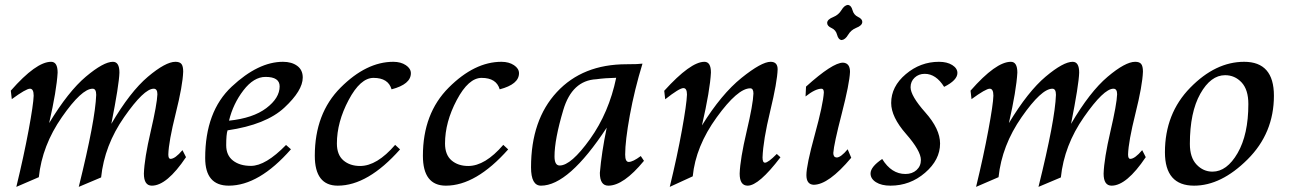

<svg xmlns="http://www.w3.org/2000/svg" viewBox="-20 -728 5129 763"><path d="M293 14.6Q358.9 -251.5 362.3 -351.1Q362.3 -375.5 348.1 -375.5Q304.7 -375.5 226.1 -262.7Q147.5 -149.9 134.3 -23.9L44.9 14.6Q74.7 -108.4 93.8 -210.9Q112.8 -313.5 113.8 -347.7Q113.8 -375.5 99.1 -375.5Q83.5 -375.5 26.9 -334L22.9 -367.7Q123.5 -482.4 183.1 -482.4Q209 -482.4 209 -439.5Q205.1 -369.1 175.3 -238.8Q251.5 -364.7 321.5 -423.6Q391.6 -482.4 428.7 -482.4Q454.6 -482.4 454.6 -439.5Q453.1 -390.6 422.4 -235.8Q497.1 -363.3 567.6 -422.9Q638.2 -482.4 677.2 -482.4Q694.3 -482.4 701.2 -473.6Q708 -464.8 708 -443.4Q706.1 -388.2 678.2 -276.9Q650.4 -165.5 648.9 -114.3Q648.9 -96.7 657.7 -96.7Q675.8 -96.7 705.1 -131.3L719.2 -103.5Q643.1 9.8 583.5 9.8Q551.8 9.8 551.8 -38.1Q553.7 -97.7 578.9 -205.8Q604 -314 605.5 -353.5Q605.5 -375.5 590.8 -375.5Q552.2 -375.5 473.6 -262.9Q395 -150.4 381.8 -22.9Z M889.2 9.8Q795.4 9.8 795.4 -100.1Q795.4 -285.2 900.9 -383.8Q1006.3 -482.4 1104.5 -482.4Q1139.2 -482.4 1161.1 -466.3Q1183.1 -450.2 1183.1 -419.9Q1183.1 -368.2 1110.1 -300.3Q1037.1 -232.4 884.3 -210Q878.9 -194.3 878.9 -150.9Q878.9 -110.8 906 -89.8Q933.1 -68.8 977.1 -68.8Q1035.6 -68.8 1116.7 -151.9L1136.2 -134.8Q1009.3 9.8 889.2 9.8ZM890.1 -248.5Q985.4 -258.3 1038.3 -298.3Q1091.3 -338.4 1091.3 -384.8Q1091.3 -422.4 1035.2 -422.4Q988.3 -422.4 947.3 -368.9Q906.2 -315.4 890.1 -248.5Z M1322.3 9.8Q1231 9.8 1231 -108.9Q1231 -277.3 1333.5 -379.9Q1436 -482.4 1543 -482.4Q1572.8 -482.4 1592.8 -469Q1612.8 -455.6 1612.8 -437Q1612.8 -393.1 1536.1 -373Q1522.9 -418.5 1464.4 -418.5Q1412.1 -418.5 1365.5 -330.6Q1318.8 -242.7 1318.8 -157.7Q1318.8 -112.8 1344.7 -90.6Q1370.6 -68.4 1411.1 -68.4Q1478 -68.4 1550.3 -152.3L1569.8 -134.3Q1441.9 9.8 1322.3 9.8Z M1752 9.8Q1660.6 9.8 1660.6 -108.9Q1660.6 -277.3 1763.2 -379.9Q1865.7 -482.4 1972.7 -482.4Q2002.4 -482.4 2022.5 -469Q2042.5 -455.6 2042.5 -437Q2042.5 -393.1 1965.8 -373Q1952.6 -418.5 1894 -418.5Q1841.8 -418.5 1795.2 -330.6Q1748.5 -242.7 1748.5 -157.7Q1748.5 -112.8 1774.4 -90.6Q1800.3 -68.4 1840.8 -68.4Q1907.7 -68.4 1980 -152.3L1999.5 -134.3Q1871.6 9.8 1752 9.8Z M2204.1 -70.3Q2249.5 -70.3 2324.7 -175.3Q2399.9 -280.3 2428.7 -418.9Q2384.8 -418 2349.6 -413.1Q2253.4 -408.2 2218.5 -291Q2183.6 -173.8 2183.6 -106.4Q2183.6 -70.3 2204.1 -70.3ZM2397.5 9.8Q2363.8 9.8 2363.8 -41Q2370.6 -122.1 2391.1 -220.7Q2239.7 9.8 2129.9 9.8Q2090.3 9.8 2090.3 -63Q2090.3 -251.5 2192.9 -362.1Q2295.4 -472.7 2469.7 -472.7Q2517.1 -472.7 2533.2 -475.1Q2501.5 -371.6 2482.9 -269.8Q2464.4 -168 2464.4 -113.8Q2464.4 -84.5 2478.5 -84.5Q2495.1 -84.5 2526.4 -107.9L2539.1 -88.9Q2458 9.8 2397.5 9.8Z M2641.6 14.6Q2671.4 -107.9 2689.9 -210.4Q2708.5 -313 2710 -352.1Q2710 -377.9 2695.8 -377.9Q2679.7 -377.9 2623.5 -333.5L2619.6 -367.2Q2724.1 -482.4 2779.3 -482.4Q2805.2 -482.4 2805.2 -439.9Q2801.8 -370.1 2769.5 -229.5Q2847.2 -354.5 2926.8 -418.5Q3006.3 -482.4 3042.5 -482.4Q3070.3 -482.4 3070.3 -452.6Q3068.8 -402.8 3040.8 -286.6Q3012.7 -170.4 3010.3 -102.1Q3010.3 -81.5 3020 -81.5Q3032.7 -81.5 3066.9 -116.2L3081.5 -103Q2995.6 9.8 2951.2 9.8Q2919.4 9.8 2919.4 -38.1Q2921.4 -96.2 2947 -205.1Q2972.7 -314 2974.1 -356.4Q2974.1 -377 2961.4 -377Q2911.6 -377 2828.1 -261.7Q2744.6 -146.5 2732.9 -27.3Z M3213.4 6.3Q3184.6 4.9 3184.6 -32.2Q3184.6 -71.3 3217.8 -192.1Q3251 -313 3253.9 -360.4Q3253.9 -375.5 3244.6 -375.5Q3220.2 -375.5 3181.2 -344.7L3183.1 -383.8Q3288.6 -479 3330.1 -479Q3357.9 -477.5 3357.9 -442.4Q3356 -396 3325 -275.9Q3293.9 -155.8 3291.5 -120.1Q3291.5 -103 3304.7 -102.1Q3321.3 -102.1 3348.6 -134.8L3362.8 -101.1Q3272.5 6.3 3213.4 6.3ZM3324.7 -568.8Q3311.5 -570.3 3306.6 -589.6Q3301.8 -608.9 3284.4 -616.7Q3267.1 -624.5 3267.1 -636.7Q3267.1 -650.9 3292 -660.6Q3312.5 -668.9 3324 -688Q3335.4 -707 3349.1 -708.5Q3362.8 -707 3367.7 -688Q3372.6 -668.9 3389.6 -660.9Q3406.7 -652.8 3406.7 -641.1Q3406.7 -626.5 3382.3 -617.2Q3361.8 -608.9 3350.3 -589.6Q3338.9 -570.3 3324.7 -568.8Z M3518.6 9.8Q3482.9 9.8 3461.2 -3.9Q3439.5 -17.6 3439.5 -38.6Q3439.5 -64.9 3485.8 -96.2Q3522.5 -36.6 3578.1 -36.6Q3605 -36.6 3622.3 -52.2Q3639.6 -67.9 3639.6 -92.3Q3639.6 -128.4 3580.6 -195.8Q3521.5 -263.2 3521.5 -318.8Q3521.5 -384.3 3579.6 -433.3Q3637.7 -482.4 3711.4 -482.4Q3743.7 -482.4 3764.2 -469.5Q3784.7 -456.5 3784.7 -438Q3784.7 -409.2 3731.9 -382.8Q3699.7 -434.6 3654.8 -434.6Q3630.9 -434.6 3614.7 -419.4Q3598.6 -404.3 3598.6 -381.3Q3598.6 -347.2 3657.2 -281.2Q3715.8 -215.3 3715.8 -157.7Q3715.8 -92.8 3656.2 -41.5Q3596.7 9.8 3518.6 9.8Z M4106.9 14.6Q4172.9 -251.5 4176.3 -351.1Q4176.3 -375.5 4162.1 -375.5Q4118.7 -375.5 4040 -262.7Q3961.4 -149.9 3948.2 -23.9L3858.9 14.6Q3888.7 -108.4 3907.7 -210.9Q3926.8 -313.5 3927.7 -347.7Q3927.7 -375.5 3913.1 -375.5Q3897.5 -375.5 3840.8 -334L3836.9 -367.7Q3937.5 -482.4 3997.1 -482.4Q4022.9 -482.4 4022.9 -439.5Q4019 -369.1 3989.3 -238.8Q4065.4 -364.7 4135.5 -423.6Q4205.6 -482.4 4242.7 -482.4Q4268.6 -482.4 4268.6 -439.5Q4267.1 -390.6 4236.3 -235.8Q4311 -363.3 4381.6 -422.9Q4452.1 -482.4 4491.2 -482.4Q4508.3 -482.4 4515.1 -473.6Q4522 -464.8 4522 -443.4Q4520 -388.2 4492.2 -276.9Q4464.4 -165.5 4462.9 -114.3Q4462.9 -96.7 4471.7 -96.7Q4489.7 -96.7 4519 -131.3L4533.2 -103.5Q4457 9.8 4397.5 9.8Q4365.7 9.8 4365.7 -38.1Q4367.7 -97.7 4392.8 -205.8Q4418 -314 4419.4 -353.5Q4419.4 -375.5 4404.8 -375.5Q4366.2 -375.5 4287.6 -262.9Q4209 -150.4 4195.8 -22.9Z M4798.3 -45.9Q4855.5 -45.9 4898.2 -119.6Q4940.9 -193.4 4940.9 -314.5Q4940.9 -371.6 4914.1 -400.4Q4887.2 -429.2 4848.6 -429.2Q4791.5 -429.2 4750 -355.5Q4708.5 -281.7 4708.5 -156.2Q4708.5 -102.1 4735.1 -74Q4761.7 -45.9 4798.3 -45.9ZM4725.1 9.8Q4609.4 9.8 4609.4 -123Q4609.4 -276.9 4710 -379.6Q4810.5 -482.4 4924.3 -482.4Q5042.5 -482.4 5042.5 -347.7Q5042.5 -198.7 4937.7 -94.5Q4833 9.8 4725.1 9.8Z"/></svg>

Font: Kelvinch
Style: Italic
Weight: 400
Italic angle: -10°
Designer: Paul James Miller
Foundry: High-Logic / Made with FontCreator
Version: Version 3.40;July 22, 2017;FontCreator 11.0.0.2388 64-bit